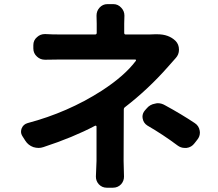

<svg xmlns="http://www.w3.org/2000/svg" viewBox="-20 -837 1040 914"><path d="M716.8 -673.8Q723.6 -673.8 729.5 -673.8Q783.2 -673.8 815.4 -642.6Q832 -626 832 -600.6Q832 -577.1 816.4 -560.5Q796.9 -539.1 779.3 -518.6Q685.5 -412.1 575.2 -327.1Q569.3 -323.2 569.3 -315.4Q569.3 -275.4 568.8 -188Q568.4 -100.6 568.4 -71.3L570.3 3.9Q570.3 24.4 556.6 40Q541 56.6 517.6 56.6H488.3Q465.8 56.6 450.2 40Q436.5 24.4 436.5 3.9L439.5 -71.3V-234.4Q439.5 -237.3 437 -238.3Q434.6 -239.3 432.6 -238.3Q327.1 -182.6 186.5 -136.7Q174.8 -132.8 164.1 -132.8Q151.4 -132.8 138.7 -136.7Q114.3 -145.5 100.6 -167L86.9 -188.5Q80.1 -199.2 80.1 -210Q80.1 -217.8 83 -225.6Q90.8 -245.1 111.3 -251Q302.7 -301.8 462.9 -404.3Q573.2 -475.6 627 -547.9Q627.9 -549.8 627 -551.8Q626 -553.7 624 -553.7H268.6Q237.3 -553.7 196.3 -552.7Q195.3 -552.7 194.3 -552.7Q171.9 -552.7 156.2 -567.4Q138.7 -583 138.7 -606.4V-622.1Q138.7 -645.5 156.2 -660.2Q171.9 -674.8 193.4 -674.8Q194.3 -674.8 196.3 -674.8Q227.5 -672.9 266.6 -672.9H432.6Q440.4 -672.9 440.4 -680.7V-724.6L439.5 -762.7Q439.5 -784.2 453.1 -799.8Q468.8 -817.4 491.2 -817.4H519.5Q542 -817.4 557.6 -799.8Q572.3 -784.2 572.3 -762.7L571.3 -724.6V-680.7Q571.3 -672.9 578.1 -672.9H691.4Q705.1 -672.9 716.8 -673.8ZM681.6 -239.3Q663.1 -251 659.2 -272.5Q658.2 -277.3 658.2 -281.2Q658.2 -297.9 669.9 -311.5L677.7 -320.3Q693.4 -339.8 718.8 -343.8Q725.6 -345.7 731.4 -345.7Q749 -345.7 765.6 -335.9Q842.8 -293.9 907.2 -251Q926.8 -238.3 930.7 -214.8Q931.6 -210 931.6 -206.1Q931.6 -187.5 919.9 -172.9L906.2 -155.3Q891.6 -135.7 868.2 -132.8Q864.3 -132.8 859.4 -132.8Q840.8 -132.8 825.2 -144.5Q755.9 -196.3 681.6 -239.3Z"/></svg>

Font: Gen Jyuu Gothic Monospace Bold
Style: Bold
Weight: 700
Designer: [Source Han Sans]
Ryoko NISHIZUKA  (kana & ideographs); Paul D. Hunt (Latin, Greek & Cyrillic); Wenlong ZHANG  (bopomofo
Version: Version 1.002.20150607